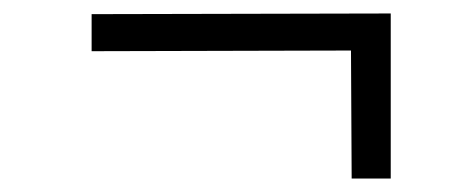

<svg xmlns="http://www.w3.org/2000/svg" viewBox="-20 -467 690 285"><path d="M502 -202 501 -392 116 -391V-446L560 -447V-202Z"/></svg>

Font: REM Medium ExtraLight
Style: Regular
Weight: 250
Version: Version 1.005;gftools[0.9.28]